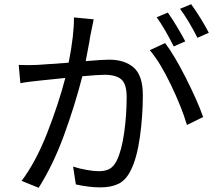

<svg xmlns="http://www.w3.org/2000/svg" viewBox="-20 -866 1040 914"><path d="M837 -824 890 -846Q910 -819 935 -778.5Q960 -738 974 -710L920 -686Q878 -769 837 -824ZM726 -784 779 -806Q797 -781 821.5 -740.5Q846 -700 862 -669L807 -645Q765 -729 726 -784ZM414 -715Q410 -700 405 -665L388 -575Q469 -582 499 -582Q574 -582 617 -544Q660 -506 660 -413Q660 -314 646 -214Q632 -114 603 -56Q580 -9 545 8.5Q510 26 458 26Q405 26 341 12L328 -73Q358 -63 393 -57Q428 -51 450 -51Q480 -51 500.5 -61.5Q521 -72 536 -102Q559 -149 571 -233.5Q583 -318 583 -404Q583 -467 557 -488.5Q531 -510 478 -510Q447 -510 372 -503Q337 -366 285.5 -224.5Q234 -83 164 28L83 -5Q151 -96 204.5 -232.5Q258 -369 291 -495L166 -482Q157 -481 126.5 -477.5Q96 -474 77 -470L69 -557L113 -556L157 -557Q181 -558 287 -566L307 -568Q333 -701 332 -783L426 -774Q415 -722 414 -715ZM947 -309 870 -271Q845 -355 793.5 -462.5Q742 -570 693 -627L766 -661Q809 -605 864.5 -495.5Q920 -386 947 -309Z"/></svg>

Font: Noto Sans SC
Style: Regular
Weight: 400
Designer: Ryoko NISHIZUKA ____ (kana & ideographs); Paul D. Hunt (Latin, Greek & Cyrillic); Wenlong ZHANG ___ (bopomofo); Sandoll 
Foundry: Adobe Systems Incorporated
Version: Version 1.004